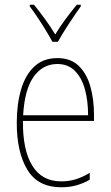

<svg xmlns="http://www.w3.org/2000/svg" viewBox="-20 -783 468 813"><path d="M223 -537Q280 -537 314 -503.5Q348 -470 363 -415.5Q378 -361 378 -298V-271H77Q76 -147 117 -81Q158 -15 239 -15Q271 -15 299.5 -23.5Q328 -32 360 -51V-22Q334 -7 304.5 1.5Q275 10 239 10Q141 10 96 -64Q51 -138 51 -263Q51 -343 69.5 -405Q88 -467 126 -502Q164 -537 223 -537ZM223 -512Q161 -512 122.5 -458Q84 -404 78 -295H353Q353 -356 339.5 -405Q326 -454 297 -483Q268 -512 223 -512ZM202 -606Q189 -630 171.5 -658.5Q154 -687 136.5 -713Q119 -739 106 -756V-763H124Q145 -737 170 -703Q195 -669 214 -637Q233 -669 256 -700Q279 -731 305 -763H322V-756Q299 -724 271.5 -682Q244 -640 225 -606Z"/></svg>

Font: Noto Sans Georgian Condensed Thin
Style: Regular
Weight: 100
Width: 3
Designer: Monotype Design Team, Akaki Razmadze
Foundry: Google LLC
Version: Version 2.005; ttfautohint (v1.8.4.7-5d5b)